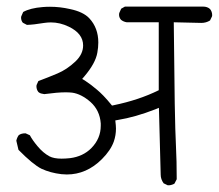

<svg xmlns="http://www.w3.org/2000/svg" viewBox="-20 -569 654 574"><path d="M112.3 -287.6Q152.3 -293 175.8 -293Q187 -293 195.8 -292Q223.1 -288.1 250.5 -264.2Q278.3 -239.3 281.2 -200.2Q281.2 -196.8 281.2 -192.9Q281.2 -154.8 252.9 -126Q228 -101.1 189.5 -96.2Q175.8 -94.7 164.1 -94.7Q141.1 -94.7 127.9 -101.6Q108.9 -111.8 92.3 -131.8Q77.1 -149.9 69.3 -164.6L56.6 -170.4Q55.7 -170.4 55.2 -170.4Q43.5 -170.4 36.1 -165Q30.8 -157.7 28.8 -148.4L35.2 -121.1Q78.6 -77.1 104 -64.5Q130.4 -52.2 163.6 -48.3Q171.9 -47.4 179.7 -47.4Q238.8 -47.4 284.7 -93.3Q311 -119.6 320.3 -146Q326.7 -164.6 326.7 -184.6Q326.7 -192.9 324.7 -209L332.5 -210.4Q384.3 -218.8 444.3 -242.2L455.1 -246.6L460.4 -46.9Q460.4 -33.2 469.2 -21L481.4 -15.1Q482.4 -15.1 485.4 -15.1Q488.3 -15.1 492.9 -16.4Q497.6 -17.6 501.5 -20L508.3 -33.2Q508.3 -88.9 506.1 -130.9Q503.9 -172.9 502.4 -260Q501 -347.2 499.5 -502.4L582 -500.5Q596.2 -500.5 607.9 -507.8L613.8 -520Q614.3 -521.5 614.3 -523.4Q614.3 -534.2 607.9 -542Q600.1 -549.3 586.9 -549.3H353.5L342.3 -543L336.4 -529.8Q335.9 -528.3 335.9 -524.9Q335.9 -516.6 341.8 -509.8Q349.1 -503.9 358.9 -502.4H454.6V-299.3Q395.5 -270 319.8 -254.4L314.9 -253.4Q299.8 -272 289.3 -282.7Q278.8 -293.5 270 -300.8Q252.4 -315.9 233.9 -328.1L225.6 -333L231.9 -340.3Q265.6 -379.9 271 -411.6Q273.9 -427.2 273.9 -441.9Q273.9 -485.4 247.1 -514.2Q229 -533.7 189 -542Q159.2 -548.8 129.4 -548.8Q118.7 -548.8 107.4 -547.9Q70.3 -544.9 49.3 -533.2L43.5 -520Q43 -518.6 43 -516.6Q43 -507.3 48.3 -501L60.5 -494.6Q80.1 -495.1 112.3 -500.5Q122.6 -502 132.3 -502Q159.2 -502 185.5 -489.3Q228.5 -468.8 228.5 -433.1Q228.5 -407.2 205.6 -385.3Q180.2 -361.3 151.9 -349.4Q123.5 -337.4 94.7 -326.7L89.4 -314.9Q88.9 -313.5 88.9 -311.5Q88.9 -301.3 94.7 -293.9Q99.1 -290.5 102.5 -289.6Q107.9 -288.1 112.3 -287.6Z"/></svg>

Font: NaikaiFont
Style: Light
Weight: 300
Version: Version 1.89